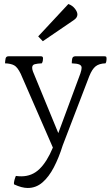

<svg xmlns="http://www.w3.org/2000/svg" viewBox="-20 -820 555 955"><path d="M118 115Q88 115 50 97Q48 89 52 75Q56 61 59 55Q66 56 72.5 56.5Q79 57 86 57Q139 57 176.5 20.5Q214 -16 243 -86L83 -453Q67 -486 50.5 -495Q34 -504 5 -505Q5 -510 6 -517.5Q7 -525 8 -530Q11 -540 22 -540H184Q194 -540 194 -530Q194 -526 193 -518.5Q192 -511 188 -505Q165 -504 152.5 -500.5Q140 -497 140 -483Q140 -475 144 -464L270 -158L380 -455Q386 -473 386 -483Q386 -494 375 -499Q364 -504 337 -505Q337 -510 337.5 -516.5Q338 -523 339 -528Q341 -536 346 -538Q351 -540 352 -540H500Q508 -540 509 -536Q510 -532 510 -528Q510 -527 510 -526Q510 -522 509 -516Q508 -510 505 -505Q473 -504 455.5 -490Q438 -476 424 -441L292 -97Q273 -36 248 12Q223 60 191 87.5Q159 115 118 115ZM347 -720 193 -615 170 -639 320 -800Q340 -793 352.5 -777Q365 -761 365 -748Q365 -732 347 -720Z"/></svg>

Font: Gowun Batang
Style: Regular
Weight: 400
Designer: Yanghee Ryu
Foundry: Yanghee Ryu
Version: Version 2.000